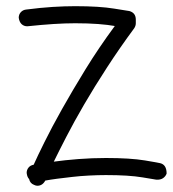

<svg xmlns="http://www.w3.org/2000/svg" viewBox="-20 -553 554 615"><path d="M493.2 -30.3Q513.7 -25.4 513.7 2.9Q510.7 11.7 502.4 17.6Q494.1 23.4 480.5 22.5Q479.5 22.5 436 15.1Q392.6 7.8 319.3 7.8Q293 7.8 265.1 9.3Q237.3 10.7 211.4 13.7Q185.5 16.6 163.1 19.5Q140.6 22.5 125 25.4Q116.2 42 99.6 42Q94.7 42 88.9 39.1Q76.2 34.2 73.2 20.5Q70.3 17.6 68.4 13.2Q66.4 8.8 65.4 1Q65.4 -8.8 71.3 -16.1Q77.1 -23.4 87.9 -25.4Q99.6 -51.8 122.6 -98.1Q145.5 -144.5 178.7 -203.6Q211.9 -262.7 253.9 -331.1Q295.9 -399.4 347.7 -469.7Q326.2 -473.6 293.9 -476.1Q261.7 -478.5 220.7 -478.5Q189.5 -478.5 151.4 -476.1Q113.3 -473.6 67.4 -468.8Q56.6 -468.8 49.3 -475.6Q42 -482.4 40 -496.1Q40 -506.8 46.9 -514.2Q53.7 -521.5 64.5 -522.5Q109.4 -528.3 148.4 -530.8Q187.5 -533.2 220.7 -533.2Q298.8 -533.2 345.7 -525.4Q392.6 -517.6 394.5 -517.6Q415 -511.7 415 -490.2V-478.5Q415 -470.7 410.2 -462.9Q363.3 -399.4 322.8 -336.9Q282.2 -274.4 249.5 -218.3Q216.8 -162.1 192.4 -114.7Q168 -67.4 152.3 -35.2Q186.5 -40 231 -43.5Q275.4 -46.9 319.3 -46.9Q397.5 -46.9 444.3 -39.1Q491.2 -31.2 493.2 -30.3Z"/></svg>

Font: Coming Soon
Style: Regular
Weight: 400
Designer: Dathan Boardman
Foundry: Open Window
Version: Version 1.002